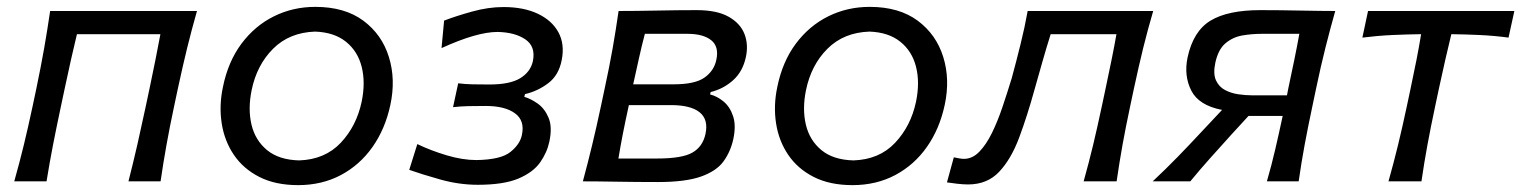

<svg xmlns="http://www.w3.org/2000/svg" viewBox="-20 -528 4429 559"><path d="M21.5 0Q37 -55 49.5 -106.5Q62 -158 75 -219L85.5 -268.5Q99.5 -336 108.8 -388.8Q118 -441.5 126 -496H553.5Q538 -441.5 525 -388.8Q512 -336 497.5 -268.5L487 -219Q474 -158 464.8 -106.5Q455.5 -55 447.5 0H354Q368 -55 379.8 -106.5Q391.5 -158 404.5 -219L415 -268.5Q425 -315.5 432.5 -353.5Q440 -391.5 447 -428.5H204Q195 -391.5 186.5 -353.5Q178 -315.5 168 -268.5L157.5 -219Q144.5 -158 134.5 -106.8Q124.5 -55.5 115.5 0Z M848 11Q782 11 735.2 -12.8Q688.5 -36.5 661 -77Q633.5 -117.5 625.5 -168.8Q617.5 -220 629 -274.5Q644 -348.5 683 -400.8Q722 -453 777.5 -480.5Q833 -508 898 -508Q983.5 -508 1037.8 -467.8Q1092 -427.5 1112.2 -362.2Q1132.5 -297 1116.5 -222.5Q1101.5 -152.5 1064.5 -100Q1027.5 -47.5 972.2 -18.2Q917 11 848 11ZM851 -61Q926 -63.5 972 -112.2Q1018 -161 1033 -232Q1044.5 -288 1033 -333.5Q1021.5 -379 987.2 -406.5Q953 -434 897.5 -436Q822.5 -433.5 775 -386Q727.5 -338.5 712.5 -265Q701.5 -211 712.2 -165.2Q723 -119.5 757.5 -91Q792 -62.5 851 -61Z M1371 10Q1316.5 10 1261.5 -5.5Q1206.5 -21 1171.5 -33.5L1195 -108.5Q1234.5 -89.5 1280.5 -75.8Q1326.5 -62 1367 -62Q1438 -63 1466 -85.5Q1494 -108 1499.5 -135Q1508.5 -177 1479.2 -198.2Q1450 -219.5 1394 -219.5Q1365.5 -219.5 1343.2 -219Q1321 -218.5 1299 -216L1314 -285.5Q1333.5 -283 1355 -282.5Q1376.5 -282 1405 -282Q1464.5 -282 1494.5 -300.2Q1524.5 -318.5 1531.5 -350Q1540 -392.5 1509.8 -413.2Q1479.5 -434 1428.5 -435Q1368.5 -435 1265.5 -388L1273 -468Q1306.5 -481 1354 -494.2Q1401.5 -507.5 1446 -507.5Q1504.5 -507.5 1545.8 -488Q1587 -468.5 1605.8 -434Q1624.5 -399.5 1615.5 -353.5Q1607 -309 1576.2 -285.8Q1545.5 -262.5 1508.5 -254L1506.5 -246Q1524.5 -241 1545 -226.8Q1565.5 -212.5 1577 -185.5Q1588.5 -158.5 1579.5 -116Q1573 -84.5 1552.8 -55.5Q1532.5 -26.5 1489.5 -8.2Q1446.5 10 1371 10Z M1677 0Q1692 -55.5 1704.2 -106.5Q1716.5 -157.5 1729.5 -218.5L1740 -268Q1754.5 -335 1763.8 -387.8Q1773 -440.5 1781 -496Q1829 -496 1890.8 -497.2Q1952.5 -498.5 2008.5 -498.5Q2067.5 -498.5 2101.5 -479.2Q2135.5 -460 2147.5 -429Q2159.5 -398 2151.5 -361.5Q2142.5 -319.5 2114.2 -294.2Q2086 -269 2049 -260L2047.5 -253Q2067.5 -248 2086.2 -232.8Q2105 -217.5 2114.2 -190.2Q2123.5 -163 2115 -123Q2107 -86.5 2086.5 -58.2Q2066 -30 2021 -14Q1976 2 1896 2Q1832.5 2 1776.5 1Q1720.5 0 1677 0ZM1857.5 -429.5Q1848 -393.5 1840.5 -359.2Q1833 -325 1823.5 -282.5H1941.5Q2003.5 -282.5 2031.2 -302.2Q2059 -322 2065.5 -353.5Q2074 -392 2050.8 -410.8Q2027.5 -429.5 1982 -429.5ZM1780.5 -66.5H1893.5Q1966 -66.5 1996 -83.8Q2026 -101 2034 -138Q2043 -180 2017 -201Q1991 -222 1933.5 -222H1811L1810.5 -220Q1800.5 -174.5 1793.5 -138.8Q1786.5 -103 1780.5 -66.5Z M2462 11Q2396 11 2349.2 -12.8Q2302.5 -36.5 2275 -77Q2247.5 -117.5 2239.5 -168.8Q2231.5 -220 2243 -274.5Q2258 -348.5 2297 -400.8Q2336 -453 2391.5 -480.5Q2447 -508 2512 -508Q2597.5 -508 2651.8 -467.8Q2706 -427.5 2726.2 -362.2Q2746.5 -297 2730.5 -222.5Q2715.5 -152.5 2678.5 -100Q2641.5 -47.5 2586.2 -18.2Q2531 11 2462 11ZM2465 -61Q2540 -63.5 2586 -112.2Q2632 -161 2647 -232Q2658.5 -288 2647 -333.5Q2635.5 -379 2601.2 -406.5Q2567 -434 2511.5 -436Q2436.5 -433.5 2389 -386Q2341.5 -338.5 2326.5 -265Q2315.5 -211 2326.2 -165.2Q2337 -119.5 2371.5 -91Q2406 -62.5 2465 -61Z M2798.5 9Q2785 9 2767.2 7Q2749.5 5 2737 3L2757 -70Q2765 -68 2773.2 -66.8Q2781.5 -65.5 2786.5 -65.5Q2811 -65.5 2831 -86Q2851 -106.5 2867.8 -140.5Q2884.5 -174.5 2898.5 -216Q2912.5 -257.5 2925.5 -300Q2939 -349.5 2951.2 -399Q2963.5 -448.5 2972 -496H3337.5Q3321.5 -441.5 3308.5 -388.8Q3295.5 -336 3281 -268.5L3270.5 -219Q3257.5 -158 3248.2 -106.5Q3239 -55 3231 0H3135Q3150.5 -55.5 3162.8 -106.8Q3175 -158 3188 -219L3198.5 -268.5Q3208.5 -315.5 3216.2 -353.5Q3224 -391.5 3230.5 -428.5H3039Q3026.5 -389 3015 -348.5Q3003.5 -308 2992.5 -269Q2971 -191 2947.5 -128Q2924 -65 2889.2 -28Q2854.5 9 2798.5 9Z M3336 0Q3374.5 -36 3409.5 -72Q3444.5 -108 3477 -143L3538 -208Q3470.5 -221 3448.5 -264Q3426.5 -307 3437.5 -360.5Q3454 -437.5 3504.5 -468Q3555 -498.5 3649.5 -498.5Q3707 -498.5 3768 -497.2Q3829 -496 3867.5 -496Q3852 -441 3838.8 -388.5Q3825.5 -336 3811.5 -269L3801 -219Q3788 -158 3778.5 -106.8Q3769 -55.5 3761 0H3668.5Q3682.5 -48.5 3693 -93.8Q3703.5 -139 3714.5 -190.5H3615L3565 -136Q3534.5 -102.5 3503.8 -68Q3473 -33.5 3445.5 0ZM3624.5 -250.5H3727L3730.5 -269Q3740 -313.5 3748 -352.2Q3756 -391 3763 -429.5H3652Q3625 -429.5 3597.2 -424.8Q3569.5 -420 3548.2 -402.2Q3527 -384.5 3518.5 -346Q3511.5 -313.5 3520.2 -294.2Q3529 -275 3546.8 -265.8Q3564.5 -256.5 3585.5 -253.5Q3606.5 -250.5 3624.5 -250.5Z M4022.5 0Q4038 -55 4050.5 -106.5Q4063 -158 4076 -219L4086.5 -268.5Q4096.5 -315.5 4104 -353.5Q4111.5 -391.5 4117.5 -428.5Q4076.5 -428 4033.2 -426Q3990 -424 3946.5 -418.5L3963 -496H4389L4372 -418.5Q4331.5 -424 4289 -426Q4246.5 -428 4205.5 -428.5Q4196.5 -391.5 4187.8 -353.5Q4179 -315.5 4169 -268.5L4158.5 -219Q4145.5 -158 4136 -106.5Q4126.5 -55 4118.5 0Z"/></svg>

Font: Commissioner Flair
Style: Italic
Weight: 400
Italic angle: -12°
Designer: Kostas Bartsokas
Foundry: Kostas Bartsokas
Version: Version 1.000; ttfautohint (v1.8.3)